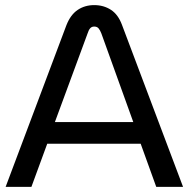

<svg xmlns="http://www.w3.org/2000/svg" viewBox="-20 -732 739 752"><path d="M2 0 240 -633Q256 -674 284 -693Q312 -712 349 -712Q386 -712 414.5 -693.5Q443 -675 458 -634L697 0H592L531 -169H165L103 0ZM195 -254H502L377 -601Q372 -614 366 -621Q360 -628 349 -628Q339 -628 333 -621Q327 -614 323 -601Z"/></svg>

Font: MuseoModerno SemiBold
Style: Regular
Weight: 400
Version: Version 1.001